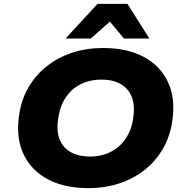

<svg xmlns="http://www.w3.org/2000/svg" viewBox="-20 -965 960 996"><path d="M439 11Q314 11 228 -35Q142 -81 102.5 -164.5Q63 -248 78 -359Q88 -442 125.5 -508Q163 -574 221.5 -620.5Q280 -667 354.5 -691.5Q429 -716 514 -716Q640 -716 725.5 -670Q811 -624 850.5 -541Q890 -458 875 -348Q865 -264 827.5 -197.5Q790 -131 731.5 -84.5Q673 -38 598.5 -13.5Q524 11 439 11ZM447 -153Q509 -153 557 -178.5Q605 -204 635 -250.5Q665 -297 672 -361Q684 -452 639.5 -502Q595 -552 506 -552Q444 -552 396 -527Q348 -502 318.5 -455.5Q289 -409 281 -344Q268 -253 313 -203Q358 -153 447 -153ZM320 -765 486 -945H641L755 -765H623L550 -853L451 -765Z"/></svg>

Font: Nunito Sans 10pt SemiExpanded Black
Style: Italic
Weight: 900
Width: 6
Italic angle: -9°
Designer: Vernon Adams
Foundry: Vernon Adams
Version: Version 3.101;gftools[0.9.27]